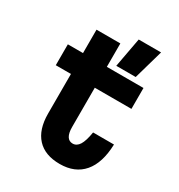

<svg xmlns="http://www.w3.org/2000/svg" viewBox="-201 -980 1051 1130"><g transform="rotate(30 325.0 -414.5)"><path d="M328 -774V-615H577V-473H328V-206Q328 -165 341 -144Q354 -123 379 -123Q406 -123 423.5 -150.5Q441 -178 451 -240H593Q589 -113 532.5 -47Q476 19 373 19Q272 19 219 -38.5Q166 -96 166 -204V-473H63V-615H166V-774ZM373 -648 410 -848H562L505 -648Z"/></g></svg>

Font: Martian Mono SemiCondensed
Style: Bold
Weight: 700
Width: 4
Designer: Roman Shamin
Foundry: Evil Martians
Version: Version 1.000